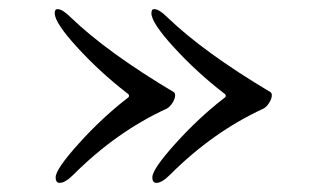

<svg xmlns="http://www.w3.org/2000/svg" viewBox="-20 -420 716 421"><path d="M353 -37Q335 -19 323 -19Q314 -19 314 -31Q314 -49 364.5 -105Q415 -161 469 -203Q472 -205 473.5 -206.5Q475 -208 475 -210Q475 -212 473.5 -213.5Q472 -215 469 -217Q411 -262 361.5 -316Q312 -370 312 -391Q312 -400 318 -400Q329 -400 347 -382Q427 -305 573 -218Q576 -216 576 -211Q576 -204 570.5 -195Q565 -186 558 -182Q447 -131 353 -37ZM141 -37Q123 -19 111 -19Q102 -19 102 -31Q102 -49 152.5 -105Q203 -161 257 -203Q260 -205 261.5 -206.5Q263 -208 263 -210Q263 -212 261.5 -213.5Q260 -215 257 -217Q199 -262 149.5 -316Q100 -370 100 -391Q100 -400 106 -400Q117 -400 135 -382Q215 -305 361 -218Q364 -216 364 -211Q364 -204 358.5 -195Q353 -186 346 -182Q235 -131 141 -37Z"/></svg>

Font: EB Garamond SC 12
Style: Regular
Weight: 400
Version: Version 0.016 ; ttfautohint (v0.97) -l 8 -r 50 -G 200 -x 0 -